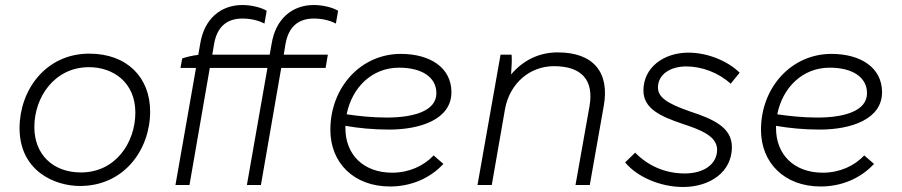

<svg xmlns="http://www.w3.org/2000/svg" viewBox="-20 -738 3597 766"><path d="M299 4C476 4 579 -142 579 -293C579 -428 488 -524 336 -524C162 -524 58 -378 58 -227C58 -56 198 4 299 4ZM303 -50C190 -50 117 -123 117 -231C117 -351 198 -470 335 -470C432 -470 520 -409 520 -289C520 -169 441 -50 303 -50Z M707 -505 700 -467H762L680 0H736L817 -467H1047L965 0H1021L1102 -467H1279L1288 -520H1112L1119 -562C1131 -632 1171 -664 1232 -664C1265 -664 1295 -657 1320 -644L1329 -695C1306 -709 1266 -718 1232 -718C1145 -718 1080 -662 1064 -565L1056 -520H827L834 -562C846 -632 886 -664 947 -664C980 -664 1010 -657 1035 -644L1044 -695C1021 -709 981 -718 947 -718C860 -718 795 -662 779 -565L771 -519C750 -517 725 -511 707 -505Z M1536 6C1618 6 1694 -25 1749 -84L1710 -118C1671 -76 1611 -49 1545 -49C1430 -49 1358 -121 1358 -227V-236C1409 -227 1469 -221 1532 -221C1659 -221 1781 -263 1781 -370C1781 -469 1695 -523 1579 -523C1420 -523 1298 -390 1298 -220C1298 -88 1392 6 1536 6ZM1363 -282C1384 -388 1463 -468 1572 -468C1662 -468 1721 -431 1721 -366C1721 -295 1630 -269 1523 -269C1465 -269 1410 -275 1363 -282Z M1885 0H1942L1995 -304C2014 -406 2094 -474 2190 -474C2300 -474 2350 -419 2332 -315L2276 0H2333L2389 -317C2412 -448 2349 -529 2205 -529C2135 -529 2070 -501 2019 -441C2021 -472 2023 -500 2021 -520H1977Z M2705 8C2814 8 2900 -53 2900 -151C2900 -230 2826 -263 2731 -294C2639 -326 2605 -351 2605 -389C2605 -441 2654 -473 2718 -473C2780 -473 2847 -448 2895 -404L2931 -448C2882 -496 2801 -528 2727 -528C2628 -528 2547 -469 2547 -377C2547 -305 2614 -274 2703 -244C2779 -219 2841 -194 2841 -140C2840 -81 2786 -46 2712 -46C2634 -46 2566 -76 2514 -129L2474 -90C2523 -31 2616 8 2705 8Z M3254 6C3336 6 3412 -25 3467 -84L3428 -118C3389 -76 3329 -49 3263 -49C3148 -49 3076 -121 3076 -227V-236C3127 -227 3187 -221 3250 -221C3377 -221 3499 -263 3499 -370C3499 -469 3413 -523 3297 -523C3138 -523 3016 -390 3016 -220C3016 -88 3110 6 3254 6ZM3081 -282C3102 -388 3181 -468 3290 -468C3380 -468 3439 -431 3439 -366C3439 -295 3348 -269 3241 -269C3183 -269 3128 -275 3081 -282Z"/></svg>

Font: Fixel Display 20240404 Light
Style: Italic
Weight: 300
Italic angle: -10°
Designer: AlfaBravo + MacPaw
Foundry: Kyrylo Tkachov, Marchela Mozhyna, Serhii Makarenko, Maria Weinstein, Zakhar Kryvoshyya
Version: Version 1.211;Glyphs 3.2 (3225)